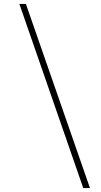

<svg xmlns="http://www.w3.org/2000/svg" viewBox="-20 -837 512 971"><path d="M435 114 111 -817H78L401 114Z"/></svg>

Font: Advent Pro
Style: ExtraLight
Weight: 250
Designer: Andreas Kalpakidis
Foundry: Andreas Kalpakidis
Version: Version 2.002 2007